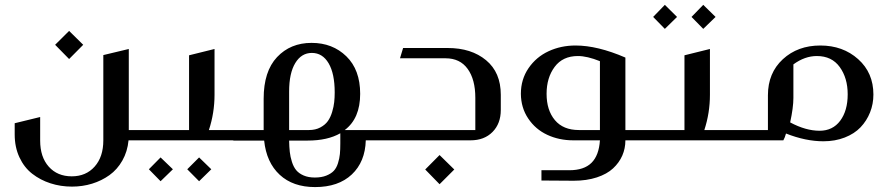

<svg xmlns="http://www.w3.org/2000/svg" viewBox="-20 -573 3625 784"><path d="M262.2 -446.8 319.8 -390.1 262.2 -332 205.1 -390.1ZM505.9 -42H589.8Q600.1 -42 600.1 -32.2V-9.8Q600.1 0 589.8 0H504.9Q500.5 45.9 479.7 82.5Q459 119.1 427 142.1Q395 165 356 177Q316.9 189 273.9 189Q227.5 189 186 175.5Q144.5 162.1 111.6 136.5Q78.6 110.8 59.3 69.3Q40 27.8 40 -23.9V-69.8L144 -95.2V1Q144 68.4 179.2 107.7Q214.4 147 272.9 147Q331.1 147 366.5 107.2Q401.9 67.4 401.9 0V-348.1L505.9 -373Z M833 -42H935.1Q944.8 -42 944.8 -32.2V-9.8Q944.8 0 935.1 0H590.8Q581.1 0 581.1 -9.8V-32.2Q581.1 -42 590.8 -42H752V-347.2L856 -373V-186Q856 -111.8 833 -42ZM635.7 69.8 686 118.2 635.7 167 587.9 118.2ZM793 69.8 842.8 118.2 793 167 744.6 118.2Z M1387.7 -42H1514.6Q1524.4 -42 1524.4 -32.2V-9.8Q1524.4 0 1514.6 0H1473.6Q1471.2 87.9 1416.5 139.4Q1361.8 190.9 1266.6 190.9Q1176.3 190.9 1122.1 140.6Q1067.9 90.3 1058.6 1H934.6Q930.2 1 927.5 -2.2Q924.8 -5.4 924.8 -9.8V-32.2Q924.8 -42 934.6 -42H1056.6V-169.9Q1056.6 -281.7 1111.3 -339.8Q1166 -397.9 1252.4 -397.9Q1337.9 -397.9 1394.3 -343Q1450.7 -288.1 1450.7 -189.9Q1450.7 -89.4 1387.7 -42ZM1160.6 -199.2V-42H1241.7Q1268.1 -42 1287.8 -52.5Q1307.6 -63 1318.6 -78.4Q1329.6 -93.8 1336.2 -115.7Q1342.8 -137.7 1344.7 -156.2Q1346.7 -174.8 1346.7 -195.8Q1346.7 -272.5 1321.8 -314.7Q1296.9 -356.9 1253.4 -356.9Q1210.9 -356.9 1185.8 -315.7Q1160.6 -274.4 1160.6 -199.2ZM1236.3 1H1160.6Q1161.1 27.3 1163.3 47.4Q1165.5 67.4 1172.1 88.1Q1178.7 108.9 1189.7 122.1Q1200.7 135.3 1220 143.6Q1239.3 151.9 1265.6 151.9Q1293 151.9 1312.5 144Q1332 136.2 1343 124.5Q1354 112.8 1360.1 93.3Q1366.2 73.7 1367.9 55.9Q1369.6 38.1 1369.6 13.2V-28.8Q1317.4 1 1236.3 1Z M1515.1 -42H1920.9V-173.8Q1920.9 -248.5 1889.6 -291.7Q1858.4 -335 1799.3 -335H1613.3L1626 -377H1808.1Q1904.8 -377 1964.8 -327.1Q2024.9 -277.3 2024.9 -186V-124Q2024.9 -68.4 1991.2 -34.2Q1957.5 0 1901.4 0H1515.1Q1505.4 0 1505.4 -9.8V-32.2Q1505.4 -42 1515.1 -42ZM1774.9 60.1 1835 119.1 1774.9 179.2 1716.3 119.1Z M2190.9 164.1V122.1H2304.7Q2364.7 122.1 2395.3 91.8Q2425.8 61.5 2429.7 0H2320.8Q2262.7 0 2214.6 -22.5Q2166.5 -44.9 2137 -88.9Q2107.4 -132.8 2106.9 -189.9Q2106.9 -249 2138.2 -294.7Q2169.4 -340.3 2220 -363.8Q2270.5 -387.2 2330.1 -387.2Q2419.9 -387.2 2533.7 -337.9V-42H2612.8Q2623 -42 2623 -32.2V-9.8Q2623 0 2612.8 0H2533.7Q2533.7 33.2 2521 62.3Q2508.3 91.3 2483.4 114.5Q2458.5 137.7 2417 151.4Q2375.5 165 2322.8 165ZM2343.8 -42H2429.7V-323.2Q2377.4 -344.2 2339.8 -344.2Q2277.8 -344.2 2244.9 -300Q2211.9 -255.9 2211.9 -189.9Q2211.9 -123 2245.8 -82.5Q2279.8 -42 2343.8 -42Z M2694.8 -553.2 2744.6 -503.9 2694.8 -455.1 2647 -503.9ZM2851.6 -553.2 2901.9 -503.9 2851.6 -455.1 2803.7 -503.9ZM2856 -42H2958Q2967.8 -42 2967.8 -32.2V-9.8Q2967.8 0 2958 0H2613.8Q2604 0 2604 -9.8V-32.2Q2604 -42 2613.8 -42H2774.9V-347.2L2878.9 -373V-186Q2878.9 -111.8 2856 -42Z M2957.5 -42H3115.7V-184.1Q3115.7 -274.9 3176.5 -331.1Q3237.3 -387.2 3329.6 -387.2Q3421.9 -387.2 3484.1 -331.5Q3546.4 -275.9 3546.4 -187Q3546.4 -148.4 3532.7 -114Q3519 -79.6 3493.9 -53.2Q3468.8 -26.9 3429.4 -11.5Q3390.1 3.9 3342.3 3.9Q3270 3.9 3189.5 -27.8Q3185.1 -11.2 3178.7 0H2957.5Q2947.8 0 2947.8 -9.8V-32.2Q2947.8 -42 2957.5 -42ZM3219.7 -310.1V-172.9Q3219.7 -134.3 3206.5 -73.2Q3270 -39.1 3326.7 -39.1Q3380.4 -39.1 3410.9 -80.1Q3441.4 -121.1 3441.4 -188Q3441.4 -254.4 3408.9 -299.3Q3376.5 -344.2 3315.4 -344.2Q3266.1 -344.2 3219.7 -310.1Z"/></svg>

Font: Wesal
Style: Regular
Weight: 400
Designer: Ahmed zaza
Foundry: Ahmed zaza
Version: Version 2.01